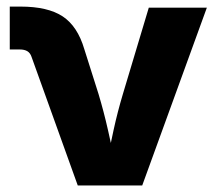

<svg xmlns="http://www.w3.org/2000/svg" viewBox="-20 -566 661 586"><path d="M217.3 0 76.2 -392.6Q72.3 -404.3 63.5 -409.7Q54.7 -415 40.5 -415H9.8V-545.9H42.5Q126 -545.9 171.4 -515.9Q216.8 -485.8 237.3 -416L280.8 -278.8Q296.9 -225.1 309.3 -170.2Q321.8 -115.2 334.5 -54.2H302.2Q314.9 -115.2 326.9 -170.2Q338.9 -225.1 355 -278.8L434.1 -542.5H611.3L414.1 0Z"/></svg>

Font: Inter 16pt ExtraBold
Style: Regular
Weight: 800
Version: Version 4.001;git-66647c0bb